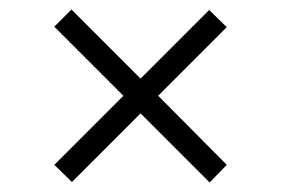

<svg xmlns="http://www.w3.org/2000/svg" viewBox="-20 -431 590 403"><path d="M456 -374 312 -230 456 -85 420 -48 275 -193 131 -49 94 -85 239 -230 94 -375 130 -411 275 -266 419 -410Z"/></svg>

Font: EauTestInfant
Style: Italic
Weight: 400
Italic angle: -12°
Designer: Christian Thalmann (Catharsis Fonts)
Version: Version 0.001;PS 000.001;hotconv 1.0.88;makeotf.lib2.5.64775